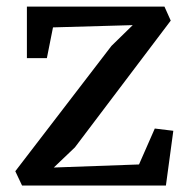

<svg xmlns="http://www.w3.org/2000/svg" viewBox="-20 -576 584 596"><path d="M392 -498 144.5 -491 125.5 -395.5H63.5V-555.5H490.5L510 -512L212.5 -118.5L147 -56L411.5 -65.5L460.5 -177L518 -170L495 0H48.5L27.5 -44.5L326 -433.5Z"/></svg>

Font: Merriweather Light 18pt
Style: Regular
Weight: 400
Version: Version 2.100